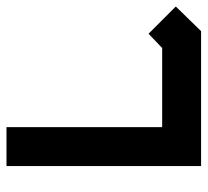

<svg xmlns="http://www.w3.org/2000/svg" viewBox="-44 -596 640 592"><g transform="rotate(-90 276.0 -300.0)"><path d="M60 -600H180V-120H424L468 -162L552 -78L476 0H60Z"/></g></svg>

Font: SOV_raksil
Style: Book
Weight: 400
Version: Version 1.00